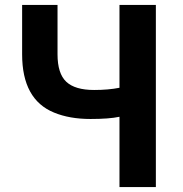

<svg xmlns="http://www.w3.org/2000/svg" viewBox="-20 -761 744 781"><path d="M348 -277Q263 -277 200 -303Q70 -356 70 -540V-741H214V-540Q214 -462 249.5 -428.5Q285 -395 363 -395Q421 -395 466 -404V-741H614V0H466V-286Q424 -277 348 -277Z"/></svg>

Font: Merged Yaku Han JP
Style: Bold
Weight: 700
Designer: Ryoko NISHIZUKA 西塚涼子 (kana, bopomofo & ideographs); Paul D. Hunt (Latin, Greek & Cyrillic); Sandoll Communications 산돌커뮤니
Foundry: Adobe
Version: Version 2.004